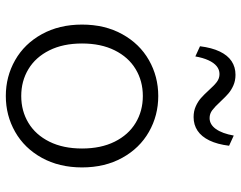

<svg xmlns="http://www.w3.org/2000/svg" viewBox="-105 -713 830 660"><g transform="rotate(90 310.0 -383.0)"><path d="M64.5 -250Q64.5 -328.5 97.5 -388.2Q130.5 -448 186.8 -480Q243 -512 310 -512Q377 -512 433.2 -480Q489.5 -448 522.5 -388.2Q555.5 -328.5 555.5 -250Q555.5 -171.5 522.5 -111.8Q489.5 -52 433.2 -20Q377 12 310 12Q243 12 186.8 -20Q130.5 -52 97.5 -111.8Q64.5 -171.5 64.5 -250ZM490.5 -250Q490.5 -315 467 -362.2Q443.5 -409.5 402.5 -434.2Q361.5 -459 310 -459Q258.5 -459 217.5 -434.2Q176.5 -409.5 153 -362.2Q129.5 -315 129.5 -250Q129.5 -185 153 -137.8Q176.5 -90.5 217.5 -65.8Q258.5 -41 310 -41Q361.5 -41 402.5 -65.8Q443.5 -90.5 467 -137.8Q490.5 -185 490.5 -250ZM290.5 -685.5Q273.5 -704.5 261.5 -713.5Q249.5 -722.5 234.5 -722.5Q219.5 -722.5 207.5 -712.8Q195.5 -703 187 -684.2Q178.5 -665.5 174 -639.5L139 -655.5Q144 -696 157 -723.2Q170 -750.5 190.2 -764Q210.5 -777.5 237 -777.5Q257.5 -777.5 273.8 -770.2Q290 -763 301.8 -752.8Q313.5 -742.5 329.5 -725.5Q347 -706.5 359 -697.5Q371 -688.5 386 -688.5Q408 -688.5 423.5 -710.2Q439 -732 446 -771.5L481 -755.5Q476 -715 462.8 -687.8Q449.5 -660.5 429.2 -647Q409 -633.5 382.5 -633.5Q362 -633.5 345.8 -640.8Q329.5 -648 317.5 -658.5Q305.5 -669 290.5 -685.5Z"/></g></svg>

Font: Monaspace Xenon Var
Style: Regular
Weight: 400
Designer: Riley Cran and the Lettermatic Team
Version: Version 1.000 (Monaspace Xenon Var)